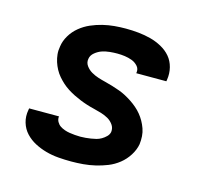

<svg xmlns="http://www.w3.org/2000/svg" viewBox="-84 -621 767 722"><g transform="rotate(15 300.0 -260.0)"><path d="M251 8Q226 8 201 6Q176 4 152.5 -2.5Q129 -9 108 -20Q87 -31 71 -48Q55 -65 48 -88.5Q41 -112 46 -138L47 -144H164L163 -143Q162 -132 167 -123Q172 -114 180 -108.5Q188 -103 198 -99.5Q208 -96 218 -94.5Q228 -93 239 -92Q250 -91 260 -91Q270 -91 280.5 -92Q291 -93 301 -94.5Q311 -96 321 -98.5Q331 -101 340.5 -106.5Q350 -112 358 -120Q366 -128 368 -138Q370 -154 361 -166.5Q352 -179 339.5 -186Q327 -193 312.5 -197.5Q298 -202 283 -205.5Q268 -209 254 -213.5Q240 -218 226.5 -223.5Q213 -229 200 -235.5Q187 -242 174.5 -250Q162 -258 151.5 -267.5Q141 -277 131.5 -288Q122 -299 115 -312Q108 -325 103.5 -339Q99 -353 97.5 -368Q96 -383 99 -399Q102 -421 114.5 -442Q127 -463 146 -478.5Q165 -494 187 -503.5Q209 -513 231.5 -518.5Q254 -524 276.5 -526Q299 -528 321 -528Q346 -528 370.5 -525.5Q395 -523 418 -517Q441 -511 462 -499.5Q483 -488 497.5 -471Q512 -454 518 -430.5Q524 -407 520 -382L519 -376H402V-377Q405 -393 395 -404Q385 -415 371.5 -420Q358 -425 343.5 -427Q329 -429 314 -429Q300 -429 285 -427.5Q270 -426 256 -421.5Q242 -417 229 -406.5Q216 -396 214 -382Q211 -367 220 -354.5Q229 -342 242 -334.5Q255 -327 269 -322.5Q283 -318 297.5 -314.5Q312 -311 326.5 -306.5Q341 -302 355 -297Q369 -292 382 -285Q395 -278 407 -270Q419 -262 430 -252.5Q441 -243 450 -232Q459 -221 466 -208.5Q473 -196 478 -182Q483 -168 484 -152.5Q485 -137 483 -121Q479 -99 465.5 -77.5Q452 -56 432.5 -40.5Q413 -25 390.5 -16Q368 -7 344.5 -1.5Q321 4 297.5 6Q274 8 251 8Z"/></g></svg>

Font: Iosevka Extended
Style: Bold Italic
Weight: 700
Width: 7
Italic angle: -9°
Monospace: yes
Designer: Belleve Invis
Foundry: Belleve Invis
Version: Version 32.5.0; ttfautohint (v1.8.4)